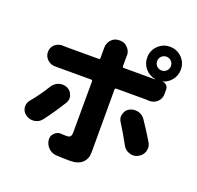

<svg xmlns="http://www.w3.org/2000/svg" viewBox="-156 -1043 1313 1278"><g transform="rotate(20 500.0 -404.5)"><path d="M176.8 -352.5Q194.3 -379.9 223.6 -389.6Q237.3 -393.6 250 -393.6Q266.6 -393.6 283.2 -386.7Q311.5 -373 320.3 -343.8Q324.2 -333 324.2 -322.3Q324.2 -304.7 313.5 -288.1Q263.7 -207 209 -134.8Q188.5 -107.4 155.3 -102.5Q148.4 -101.6 142.6 -101.6Q116.2 -101.6 93.8 -117.2Q68.4 -134.8 64.5 -166Q64.5 -169.9 64.5 -173.8Q64.5 -200.2 82 -219.7Q134.8 -283.2 176.8 -352.5ZM801.3 -790.5Q787.1 -776.4 787.1 -755.9Q787.1 -735.4 801.3 -721.2Q815.4 -707 835.9 -707Q856.4 -707 870.6 -721.2Q884.8 -735.4 884.8 -755.9Q884.8 -776.4 870.6 -790.5Q856.4 -804.7 835.9 -804.7Q815.4 -804.7 801.3 -790.5ZM800.8 -490.2H594.7Q585 -490.2 585 -480.5V-36.1Q585 10.7 555.7 38.6Q526.4 66.4 469.7 66.4Q415 66.4 371.1 63.5Q337.9 61.5 314.9 38.6Q292 15.6 288.1 -17.6Q288.1 -20.5 288.1 -24.4Q288.1 -47.9 306.6 -65.4Q324.2 -83 349.6 -83Q352.5 -83 355.5 -82Q375 -81.1 389.6 -81.1Q409.2 -81.1 416.5 -88.4Q423.8 -95.7 424.8 -115.2Q425.8 -142.6 425.8 -480.5Q425.8 -490.2 416 -490.2H185.5Q174.8 -490.2 162.1 -490.2Q162.1 -490.2 161.1 -490.2Q128.9 -490.2 106.4 -511.7Q83 -533.2 83 -565.4Q83 -596.7 106.4 -618.2Q128.9 -637.7 158.2 -637.7Q160.2 -637.7 162.1 -637.7Q174.8 -636.7 185.5 -636.7H416Q425.8 -636.7 425.8 -646.5V-704.1V-718.8Q425.8 -751 446.3 -774.4Q468.8 -799.8 502 -799.8H510.7Q543.9 -799.8 565.4 -774.4Q585.9 -752 585.9 -721.7Q585.9 -718.8 585 -715.8Q585 -708 585 -703.1V-646.5Q585 -636.7 594.7 -636.7H799.8H815.4Q815.4 -636.7 815.4 -637.7Q815.4 -638.7 815.4 -638.7Q772.5 -646.5 744.6 -679.2Q716.8 -711.9 716.8 -755.9Q716.8 -805.7 751.5 -840.3Q786.1 -875 835.9 -875Q885.7 -875 920.4 -840.3Q955.1 -805.7 955.1 -755.9Q955.1 -713.9 929.2 -681.6Q903.3 -649.4 864.3 -639.6Q863.3 -639.6 863.8 -639.6Q864.3 -639.6 864.3 -639.6Q866.2 -639.6 868.2 -639.6Q883.8 -639.6 894.5 -628.9Q908.2 -617.2 908.2 -599.6V-565.4Q908.2 -533.2 884.8 -510.7Q862.3 -489.3 831.1 -489.3Q830.1 -489.3 829.1 -489.3Q814.5 -490.2 800.8 -490.2ZM698.2 -290Q686.5 -307.6 686.5 -327.1Q686.5 -335.9 689.5 -344.7Q696.3 -374 721.7 -387.7Q741.2 -398.4 762.7 -398.4Q772.5 -398.4 782.2 -396.5Q813.5 -389.6 832 -363.3Q874 -301.8 917 -230.5Q928.7 -210.9 928.7 -191.4Q928.7 -180.7 925.8 -168.9Q916 -136.7 886.7 -121.1Q869.1 -111.3 849.6 -111.3Q837.9 -111.3 826.2 -115.2Q793.9 -124 778.3 -153.3Q737.3 -228.5 698.2 -290Z"/></g></svg>

Font: Gen Jyuu GothicX Heavy
Style: Bold
Weight: 900
Designer: [Source Han Sans]
Ryoko NISHIZUKA  (kana & ideographs); Paul D. Hunt (Latin, Greek & Cyrillic); Wenlong ZHANG  (bopomofo
Version: Version 1.002.20150607